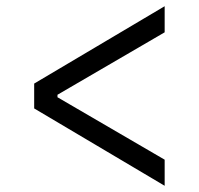

<svg xmlns="http://www.w3.org/2000/svg" viewBox="-20 -586 640 618"><path d="M90 -237V-317L510 -566V-482L165 -281V-273L510 -72V12Z"/></svg>

Font: IBM Plex Sans KR
Style: Regular
Weight: 400
Designer: Mike Abbink; Paul van der Laan; Pieter van Rosmalen; Wujin Sim; Chorong Kim; Dohee Lee;
Foundry: Sandoll Inc.
Version: Version 1.001